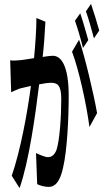

<svg xmlns="http://www.w3.org/2000/svg" viewBox="-20 -897 540 981"><path d="M212 -786 166 -805C166 -744 161 -676 154 -600C123 -595 94 -590 77 -589C61 -588 48 -586 32 -589L37 -426C49 -432 70 -440 82 -445C94 -448 115 -453 138 -458C120 -321 85 -129 40 1L80 64C128 -72 161 -310 180 -466C204 -471 227 -474 240 -474C271 -474 293 -465 293 -392C293 -299 285 -182 269 -132C259 -105 243 -94 225 -94C211 -94 185 -105 164 -115L170 44C186 52 210 58 229 58C261 58 286 33 302 -39C323 -127 331 -291 331 -408C331 -558 294 -612 250 -612C239 -612 220 -610 198 -606C201 -634 204 -662 206 -690ZM348 -633C383 -541 422 -364 437 -248L476 -319C459 -416 415 -604 384 -694ZM363 -791C377 -752 394 -693 404 -652L431 -692C421 -727 403 -792 390 -829ZM419 -839C433 -801 449 -742 460 -701L487 -741C478 -775 458 -839 445 -877Z"/></svg>

Font: 寒蝉无机体 CompactMedium
Style: Regular
Weight: 500
Width: 3
Designer: ChillTanhei {Warren2060}; 
Source Han Sans {Ryoko NISHIZUKA 西塚涼子 (kana, bopomofo & ideographs); Paul D. Hunt (Latin, Gre
Foundry: ChillType&Adobe
Version: Version 1.000;Glyphs 3.1.1 (3135)